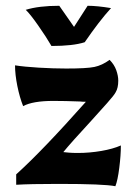

<svg xmlns="http://www.w3.org/2000/svg" viewBox="-20 -636 471 664"><path d="M182 0Q84 0 36 3V-33Q127 -115 277 -284Q264 -284 257 -285Q205 -287 165 -287Q93 -287 60 -269Q48 -299 40 -338.5Q32 -378 32 -410Q64 -405 114.5 -402Q165 -399 209 -399Q280 -399 306.5 -404.5Q333 -410 359 -429Q375 -413 382 -393.5Q389 -374 389 -357Q389 -332 380 -317Q375 -307 350.5 -279.5Q326 -252 297 -220Q225 -142 199 -110Q207 -109 219.5 -108Q232 -107 249 -107Q290 -107 330.5 -114Q371 -121 398 -133Q398 -99 392.5 -55.5Q387 -12 379 8Q340 0 182 0ZM69 -602Q114 -616 185 -616L236 -543L283 -616Q316 -616 364 -608Q323 -563 273 -490Q233 -477 158 -477Q140 -508 112 -548Q84 -588 69 -602Z"/></svg>

Font: Mirza
Style: Bold
Weight: 700
Designer: Arabic design by Kourosh Beigpour, Latin design by Eduardo Tunni, engineering by Lasse Fister
Version: Version 1.0010g